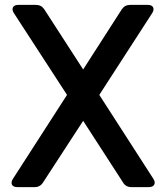

<svg xmlns="http://www.w3.org/2000/svg" viewBox="-20 -765 680 785"><path d="M51 0Q34 0 29 -10Q24 -20 33 -34L254 -377L37 -711Q28 -725 33 -735Q38 -745 55 -745H127Q149 -745 161 -727L320 -481L478 -727Q490 -745 512 -745H584Q601 -745 606 -735Q611 -725 602 -711L386 -377L607 -34Q616 -20 610.5 -10Q605 0 589 0H517Q494 0 483 -19L320 -271L156 -19Q144 0 122 0Z"/></svg>

Font: Pitagon Sans Text SemiBold
Style: Regular
Weight: 600
Designer: Travis Tran
Foundry: Pitagon
Version: Version 1.001; ttfautohint (v1.8.4.7-5d5b);gftools[0.9.26]